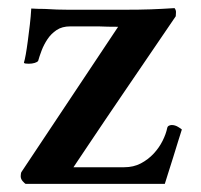

<svg xmlns="http://www.w3.org/2000/svg" viewBox="-20 -453 494 473"><path d="M284 -429Q325 -429 352 -430Q379 -431 410 -433Q414 -428 413.5 -422Q413 -416 413 -413Q342 -309 287 -228Q263 -193 240.5 -159.5Q218 -126 200.5 -100Q183 -74 172 -57.5Q161 -41 161 -41H286Q309 -41 327 -50.5Q345 -60 358.5 -74.5Q372 -89 380.5 -106Q389 -123 392 -138Q393 -142 396.5 -143.5Q400 -145 403 -145Q411 -145 418.5 -140.5Q426 -136 428 -134Q425 -125 419 -105.5Q413 -86 406.5 -65Q400 -44 394 -25.5Q388 -7 386 0H43Q41 -1 36 -6.5Q31 -12 31 -19Q31 -21 31.5 -25Q32 -29 34 -31L271 -387Q245 -387 223 -388H153Q133 -388 119.5 -379Q106 -370 97 -356.5Q88 -343 82.5 -328.5Q77 -314 74 -303Q72 -300 65.5 -298Q59 -296 51 -296Q46 -296 42.5 -296.5Q39 -297 39 -299Q41 -305 43.5 -319Q46 -333 48.5 -352Q51 -371 53.5 -392Q56 -413 57 -432Q73 -431 90 -431Q104 -430 120 -429.5Q136 -429 149 -429Z"/></svg>

Font: Vermiglione SemiBold
Style: Regular
Weight: 600
Version: Version 1.000